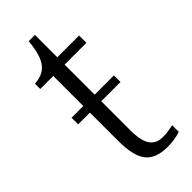

<svg xmlns="http://www.w3.org/2000/svg" viewBox="-221 -695 741 741"><g transform="rotate(-45 150.0 -324.0)"><path d="M206 10Q144 10 116 -24Q88 -58 88 -143V-296H24V-332H88V-496H17V-525Q60 -527 83 -553Q96 -568 104 -592.5Q112 -617 116 -658H150V-536H269V-496H150V-332H255V-296H150V-139Q150 -80 167.5 -55Q185 -30 220 -30Q237 -30 250 -32Q263 -34 278 -37V-1Q264 4 245 7Q226 10 206 10Z"/></g></svg>

Font: Noto Serif SemiCondensed Light
Style: Regular
Weight: 300
Width: 4
Designer: Monotype Design Team
Foundry: Monotype Imaging Inc.
Version: Version 2.013